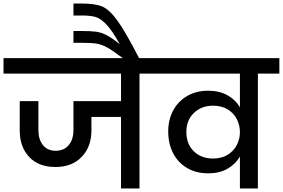

<svg xmlns="http://www.w3.org/2000/svg" viewBox="-44 -1070 1606 1090"><path d="M870 -652H748V0H643V-406H475V-330Q475 -237 420 -179.5Q365 -122 271 -122Q175 -122 121.5 -179Q68 -236 68 -330V-496H174V-332Q174 -278 200 -246Q226 -214 272 -214Q319 -214 346 -246Q373 -278 373 -332V-496H643V-652H-24V-740H870Z M419 -1050Q496 -1050 536.5 -1033Q577 -1016 623 -952.5Q669 -889 747 -737H657Q596 -783 565.5 -800Q535 -817 506 -822Q477 -827 419 -827H373V-894H417Q473 -894 502 -890Q531 -886 561 -870.5Q591 -855 636 -819Q594 -895 561 -930Q528 -965 499 -973.5Q470 -982 421 -982H373V-1050Z M1542 -740V-652H1420V0H1318V-181Q1292 -137 1246.5 -111.5Q1201 -86 1138 -86Q1070 -86 1018.5 -116Q967 -146 939 -200Q911 -254 911 -324Q911 -391 939.5 -443.5Q968 -496 1019.5 -525.5Q1071 -555 1138 -555Q1200 -555 1246 -530Q1292 -505 1318 -461V-652H822V-740ZM1165 -170Q1215 -170 1249.5 -192Q1284 -214 1301 -248Q1318 -282 1318 -319V-320Q1318 -358 1301 -392.5Q1284 -427 1249.5 -448.5Q1215 -470 1165 -470Q1100 -470 1057 -429Q1014 -388 1014 -321Q1014 -252 1056.5 -211Q1099 -170 1165 -170Z"/></svg>

Font: MSTAGE Medium
Style: Regular
Weight: 500
Designer: Ninad Kale (Devanagari), Jonny Pinhorn (Latin)
Foundry: Indian Type Foundry
Version: 4.004